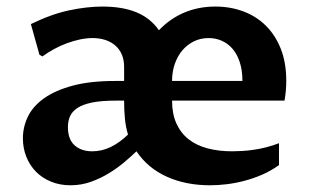

<svg xmlns="http://www.w3.org/2000/svg" viewBox="-20 -547 929 577"><path d="M818.4 -50.8Q794.4 -33.7 768.1 -22.2Q741.7 -10.7 714.8 -3.7Q688 3.4 661.6 6.6Q635.3 9.8 611.3 9.8Q538.1 9.8 481 -16.1Q423.8 -42 390.1 -92.3Q375 -77.6 354.2 -60.1Q333.5 -42.5 308.1 -26.9Q282.7 -11.2 253.4 -0.7Q224.1 9.8 191.9 9.8Q159.7 9.8 133.1 -1.2Q106.4 -12.2 87.9 -31.2Q69.3 -50.3 59.1 -75.9Q48.8 -101.6 48.8 -131.3Q48.8 -165.5 64 -196.8Q79.1 -228 112.5 -251.7Q146 -275.4 198.5 -289.6Q251 -303.7 325.7 -303.7H353V-346.2Q353 -366.7 346.2 -382.8Q339.4 -398.9 326.9 -409.9Q314.5 -420.9 296.9 -426.8Q279.3 -432.6 258.3 -432.6Q240.2 -432.6 220.5 -428.5Q200.7 -424.3 180.9 -417Q161.1 -409.7 142.3 -399.4Q123.5 -389.2 107.4 -377.4L98.6 -382.3L72.8 -474.6Q133.8 -504.4 187.7 -515.9Q241.7 -527.3 287.6 -527.3Q348.1 -527.3 390.1 -510Q432.1 -492.7 457.5 -456.1Q491.7 -491.7 534.4 -509.5Q577.1 -527.3 627 -527.3Q672.4 -527.3 711.4 -512.7Q750.5 -498 779.1 -469.7Q807.6 -441.4 824 -399.9Q840.3 -358.4 840.3 -304.2Q840.3 -288.6 838.9 -272.9Q837.4 -257.3 835 -244.6H497.1Q497.1 -205.1 510 -176.3Q522.9 -147.5 546.6 -128.7Q570.3 -109.9 603.8 -101.1Q637.2 -92.3 677.7 -92.3Q690.9 -92.3 707.5 -93.3Q724.1 -94.2 742.7 -96.9Q761.2 -99.6 780.5 -104.5Q799.8 -109.4 818.4 -116.7ZM257.3 -92.3Q285.6 -92.3 312.3 -105Q338.9 -117.7 364.7 -142.6Q357.9 -165 355.5 -189.5Q353 -213.9 353 -244.6H328.1Q284.2 -244.6 256.1 -238.8Q228 -232.9 212.2 -222.2Q196.3 -211.4 190.2 -197Q184.1 -182.6 184.1 -165Q184.1 -128.4 204.1 -110.4Q224.1 -92.3 257.3 -92.3ZM708.5 -303.7Q708.5 -335.4 700.7 -359.6Q692.9 -383.8 679.2 -399.9Q665.5 -416 647 -424.3Q628.4 -432.6 606.9 -432.6Q583 -432.6 563 -422.9Q543 -413.1 528.3 -396Q513.7 -378.9 505.4 -355.2Q497.1 -331.5 497.1 -303.7Z"/></svg>

Font: Proza Libre
Style: SemiBold
Weight: 600
Designer: Jasper de Waard
Foundry: Jasper de Waard
Version: Version 1.000; ttfautohint (v1.4.1.8-43bc) -l 8 -r 50 -G 200